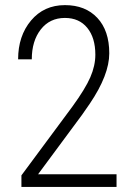

<svg xmlns="http://www.w3.org/2000/svg" viewBox="-20 -741 526 761"><path d="M441.9 0H64.9V-45.9L267.1 -318.8Q317.9 -388.7 337.9 -434.6Q357.9 -480.5 357.9 -524.4Q357.9 -591.3 325.9 -630.6Q293.9 -669.9 237.3 -669.9Q177.2 -669.9 141.6 -624.3Q106 -578.6 106 -505.9H51.8Q51.8 -598.6 103 -659.7Q154.3 -720.7 237.3 -720.7Q318.4 -720.7 365.7 -670.2Q413.1 -619.6 413.1 -529.8Q413.1 -444.3 335.9 -330.1L304.7 -285.2L130.9 -50.3H441.9Z"/></svg>

Font: MAUL Condensed Light
Style: Light
Weight: 300
Designer: MAUL
Version: Version 2.137; 2017; ttfautohint (v1.8.3)